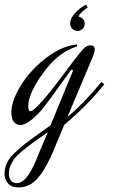

<svg xmlns="http://www.w3.org/2000/svg" viewBox="-150 -548 511 843"><path d="M295 -188 308 -178Q236 -87 132 0L85 113Q51 194 15.5 234.5Q-20 275 -69 275Q-100 275 -115 257Q-130 239 -130 215Q-130 190 -119.5 167.5Q-109 145 -85.5 123Q-62 101 -42 85Q-22 69 15 43Q52 17 72 2L167 -229Q170 -235 170 -237Q170 -242 167 -242Q162 -242 158 -235Q155 -232 126 -191Q97 -150 65.5 -107.5Q34 -65 18 -49Q-32 1 -60 1Q-76 1 -88 -11.5Q-100 -24 -100 -55Q-100 -105 -59 -172Q-18 -239 51 -292.5Q120 -346 188 -353V-344Q107 -320 40.5 -229Q-26 -138 -26 -81Q-26 -60 -16 -60Q10 -60 150 -250Q209 -329 223 -340Q235 -349 248 -349Q266 -349 266 -331Q266 -319 260 -305L146 -34Q221 -97 295 -188ZM8 156 60 32Q50 39 27 55.5Q4 72 -4.5 78Q-13 84 -30.5 97.5Q-48 111 -55 117Q-62 123 -74 134.5Q-86 146 -90.5 154Q-95 162 -101 173Q-107 184 -109 194Q-111 204 -111 216Q-111 232 -102.5 244Q-94 256 -76 256Q-33 256 8 156ZM228 -528 235 -515Q200 -492 195 -475Q222 -468 222 -444Q222 -431 212.5 -421.5Q203 -412 191 -412Q177 -412 167.5 -421.5Q158 -431 158 -445Q158 -467 179.5 -490.5Q201 -514 228 -528Z"/></svg>

Font: Dynalight
Style: Regular
Weight: 400
Designer: Astigmatic (AOETI)
Foundry: Astigmatic (AOETI)
Version: Version 1.000